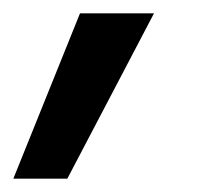

<svg xmlns="http://www.w3.org/2000/svg" viewBox="-79 -141 312 288"><path d="M-59 127H22L152 -121H41Z"/></svg>

Font: Fixel Text 20240404 Medium
Style: Italic
Weight: 500
Width: 4
Italic angle: -10°
Designer: AlfaBravo + MacPaw
Foundry: Kyrylo Tkachov, Marchela Mozhyna, Serhii Makarenko, Maria Weinstein, Zakhar Kryvoshyya
Version: Version 1.211;Glyphs 3.2 (3225)